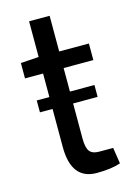

<svg xmlns="http://www.w3.org/2000/svg" viewBox="-102 -686 521 749"><g transform="rotate(-15 158.5 -311.0)"><path d="M175 -420V-325H274V-277H175V-134Q175 -99 186 -84Q197 -69 225 -69H281L291 -4Q253 9 195 9Q92 9 92 -123V-277H41V-325H92V-420H19V-482L92 -487V-631H175V-487H295V-420Z"/></g></svg>

Font: exo2condensed_r
Style: Regular
Weight: 400
Width: 3
Designer: Natanael Gama
Version: Version 1.001;PS 001.001;hotconv 1.0.70;makeotf.lib2.5.58329